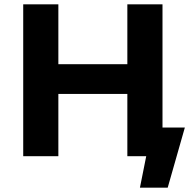

<svg xmlns="http://www.w3.org/2000/svg" viewBox="-20 -720 896 885"><path d="M832 -132 753 145H625L654 0H567V-287H249V0H87V-700H249V-424H567V-700H729V-132Z"/></svg>

Font: APTA Sans Regular
Style: Bold Italic
Weight: 700
Version: Version 7.200